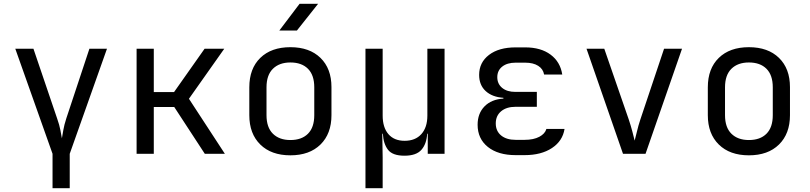

<svg xmlns="http://www.w3.org/2000/svg" viewBox="-20 -805 4240 1005"><path d="M255 180V0L60 -550H155L279 -185Q291 -151 296 -124.5Q301 -98 304 -81Q307 -98 311.5 -124.5Q316 -151 327 -185L448 -550H540L345 0V180Z M695 0V-550H785V-323H891L1051 -550H1154L969 -288L1157 0H1052L892 -245H785V0Z M1500 8Q1400 8 1342.5 -48.5Q1285 -105 1285 -202V-348Q1285 -446 1342.5 -502Q1400 -558 1500 -558Q1600 -558 1657.5 -502Q1715 -446 1715 -349V-202Q1715 -105 1657.5 -48.5Q1600 8 1500 8ZM1500 -72Q1559 -72 1592 -105Q1625 -138 1625 -202V-348Q1625 -412 1592 -445Q1559 -478 1500 -478Q1442 -478 1408.5 -445Q1375 -412 1375 -348V-202Q1375 -138 1408.5 -105Q1442 -72 1500 -72ZM1442 -645 1548 -785H1645L1534 -645Z M1893 180V-550H1983V-200Q1983 -138 2013 -103Q2043 -68 2098 -68Q2154 -68 2185.5 -103Q2217 -138 2217 -200V-550H2307V0H2219V-105H2216Q2213 -52 2186 -21Q2159 10 2097 10Q2035 10 2011 -21Q1987 -52 1984 -105H1981L1983 20V180Z M2726 7H2679Q2587 7 2533.5 -36Q2480 -79 2480 -152Q2480 -211 2516 -248Q2552 -285 2615 -289V-293Q2556 -297 2522 -328.5Q2488 -360 2488 -413Q2488 -478 2539.5 -517.5Q2591 -557 2679 -557H2729Q2811 -557 2862 -519Q2913 -481 2923 -415H2828Q2823 -444 2797 -460.5Q2771 -477 2729 -477H2679Q2635 -477 2609 -456.5Q2583 -436 2583 -401Q2583 -366 2608.5 -345Q2634 -324 2677 -324H2790V-246H2679Q2631 -246 2603 -222.5Q2575 -199 2575 -159Q2575 -119 2603 -96Q2631 -73 2679 -73H2726Q2773 -73 2803 -89Q2833 -105 2840 -130H2935Q2925 -67 2869 -30Q2813 7 2726 7Z M3241 0 3050 -550H3143L3271 -180Q3282 -147 3290 -116.5Q3298 -86 3302 -69Q3307 -86 3314 -116.5Q3321 -147 3332 -180L3456 -550H3550L3359 0Z M3900 8Q3800 8 3742.5 -48.5Q3685 -105 3685 -202V-348Q3685 -446 3742.5 -502Q3800 -558 3900 -558Q4000 -558 4057.5 -502Q4115 -446 4115 -349V-202Q4115 -105 4057.5 -48.5Q4000 8 3900 8ZM3900 -72Q3959 -72 3992 -105Q4025 -138 4025 -202V-348Q4025 -412 3992 -445Q3959 -478 3900 -478Q3842 -478 3808.5 -445Q3775 -412 3775 -348V-202Q3775 -138 3808.5 -105Q3842 -72 3900 -72Z"/></svg>

Font: NKDuy Mono
Style: Regular
Weight: 400
Monospace: yes
Designer: NKDuy
Foundry: NKDuy
Version: Version 2.251; ttfautohint (v1.8.4.7-5d5b)